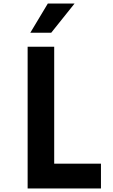

<svg xmlns="http://www.w3.org/2000/svg" viewBox="-20 -1064 640 1084"><path d="M136 0V-800H286V-140H550V0ZM151 -879 250 -1044H401L269 -879Z"/></svg>

Font: Martian Mono Condensed SemiBold
Style: Regular
Weight: 600
Width: 3
Designer: Roman Shamin
Foundry: Evil Martians
Version: Version 1.000